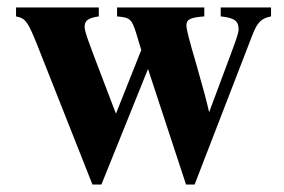

<svg xmlns="http://www.w3.org/2000/svg" viewBox="-20 -481 762 515"><path d="M707 -461H572V-437C609 -433 620 -425 620 -402C620 -389 605 -352 576 -274L541 -180C531 -222 527 -237 507 -307C487 -375 480 -403 480 -413C480 -429 490 -434 528 -437V-461H294V-437C333 -433 334 -432 353 -366C355 -359 357 -353 359 -347L291 -176L246 -294C219 -365 207 -396 207 -409C207 -426 217 -433 245 -437V-461H23V-437C49 -432 55 -422 80 -360L228 14H252L377 -296L479 14H502L657 -387C670 -421 681 -432 707 -437Z"/></svg>

Font: XITS Math
Style: Bold
Weight: 700
Designer: MicroPress Inc., with final additions and corrections provided by Coen Hoffman, Elsevier (retired)
Version: Version 1.302